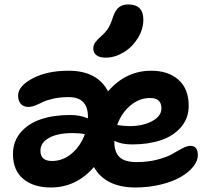

<svg xmlns="http://www.w3.org/2000/svg" viewBox="-20 -830 947 860"><path d="M453.1 -571.8Q425.8 -571.8 411.9 -582.8Q397.9 -593.8 397.9 -612.8Q397.9 -627.4 406.2 -639.4Q414.6 -651.4 433.1 -668Q455.1 -687 466.1 -705.8Q477.1 -724.6 486.8 -755.9Q497.6 -786.1 513.7 -798.1Q529.8 -810.1 554.2 -810.1Q622.1 -810.1 622.1 -742.2Q622.1 -698.7 597.2 -658.7Q572.3 -618.7 533.2 -595.2Q494.1 -571.8 453.1 -571.8ZM208 9.8Q129.9 9.8 84 -28.8Q38.1 -67.4 38.1 -140.1Q38.1 -196.8 72.8 -237.1Q107.4 -277.3 164.1 -296.1Q220.7 -314.9 293 -314.9Q340.3 -314.9 373 -299.8Q374 -301.8 374 -306.2Q374 -395 288.1 -395Q250 -395 219 -388.2Q188 -381.3 171.9 -373Q155.8 -364.7 138.4 -357.9Q121.1 -351.1 106.9 -351.1Q85.4 -351.1 73.2 -364.7Q61 -378.4 61 -401.9Q61 -444.3 126 -478.8Q190.9 -513.2 287.1 -513.2Q415.5 -513.2 463.9 -420.9Q543.9 -513.2 657.2 -513.2Q734.4 -513.2 779.8 -472.4Q825.2 -431.6 825.2 -356Q825.2 -299.8 790.5 -260Q755.9 -220.2 699.7 -201.7Q643.6 -183.1 571.8 -183.1Q523.4 -183.1 492.2 -199.2V-192.9Q492.2 -149.4 515.1 -126.7Q538.1 -104 591.8 -104Q643.6 -104 686.5 -115.5Q729.5 -127 752 -140.4Q774.4 -153.8 796.4 -165.3Q818.4 -176.8 833 -176.8Q866.2 -176.8 866.2 -134.8Q866.2 -109.4 845.7 -83.7Q825.2 -58.1 789.6 -37.4Q753.9 -16.6 700.2 -3.4Q646.5 9.8 585.9 9.8Q518.6 9.8 471.4 -14.2Q424.3 -38.1 400.9 -82Q321.3 9.8 208 9.8ZM652.8 -391.1Q603.5 -391.1 563.5 -356.9Q523.4 -322.8 504.9 -270Q538.1 -265.1 559.1 -265.1Q621.1 -265.1 662.1 -287.8Q703.1 -310.5 703.1 -344.2Q703.1 -391.1 652.8 -391.1ZM161.1 -154.8Q161.1 -108.9 212.9 -108.9Q262.2 -108.9 301.8 -142.8Q341.3 -176.8 359.9 -229Q337.9 -233.9 306.2 -233.9Q237.8 -233.9 199.5 -212.4Q161.1 -190.9 161.1 -154.8Z"/></svg>

Font: Shantell Sans Irregular
Style: Regular
Weight: 600
Designer: Stephen Nixon, Anya Danilova, Shantell Martin
Foundry: Arrow Type
Version: Version 1.006;[9816181b4]